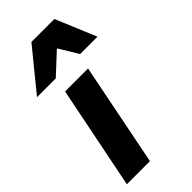

<svg xmlns="http://www.w3.org/2000/svg" viewBox="-242 -821 875 875"><g transform="rotate(-45 196.0 -383.0)"><path d="M11 0 111 -498H259L160 0ZM2 -570 162 -766H310L392 -570H280L225 -661H221L123 -570Z"/></g></svg>

Font: Source Sans 3 ExtraBold
Style: Italic
Weight: 800
Italic angle: -11°
Version: Version 3.052;hotconv 1.1.0;makeotfexe 2.6.0